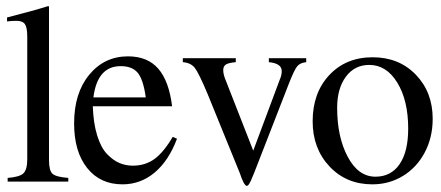

<svg xmlns="http://www.w3.org/2000/svg" viewBox="-20 -595 1441 627"><path d="M3 -525V-538Q86 -559 137 -575L140 -574V-72Q140 -38 151.5 -27.5Q163 -17 203 -14V-2H5V-14Q44 -17 56.5 -29Q69 -41 69 -75V-475Q69 -505 61.5 -516Q54 -527 34 -527Q17 -527 3 -525Z M283 -248Q285 -192 297.5 -152Q310 -112 330 -91.5Q350 -71 370.5 -62.5Q391 -54 414 -54Q454 -54 484 -75.5Q514 -97 544 -148L558 -142Q531 -70 485 -31.5Q439 7 380 7Q307 7 264.5 -46.5Q222 -100 222 -192Q222 -291 271.5 -351Q321 -411 398 -411Q462 -411 497 -370.5Q532 -330 542 -248ZM285 -277H456Q448 -335 430 -357Q412 -379 374 -379Q298 -379 285 -277Z M980 -405V-392Q960 -390 950.5 -378.5Q941 -367 923 -321L811 -33Q804 -15 799.5 -5.5Q795 4 792 8Q789 12 786 12Q777 12 763 -30L658 -288Q629 -357 616 -373.5Q603 -390 577 -392V-405H750V-392Q727 -390 718 -384.5Q709 -379 709 -366Q709 -352 717 -333L807 -103L894 -336Q900 -349 900 -363Q900 -388 858 -392V-405Z M1197 -408Q1283 -408 1338 -351Q1393 -294 1393 -207Q1393 -146 1367 -97Q1341 -48 1296 -20.5Q1251 7 1196 7Q1111 7 1056 -51.5Q1001 -110 1001 -199Q1001 -292 1055.5 -350Q1110 -408 1197 -408ZM1081 -243Q1081 -148 1115.5 -83Q1150 -18 1206 -18Q1257 -18 1285 -59Q1313 -100 1313 -175Q1313 -267 1277.5 -325Q1242 -383 1186 -383Q1138 -383 1109.5 -344.5Q1081 -306 1081 -243Z"/></svg>

Font: Pomorsky Unicode
Style: Medium
Weight: 500
Version: 1.1